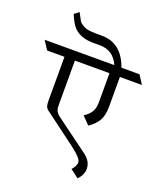

<svg xmlns="http://www.w3.org/2000/svg" viewBox="-237 -1036 1052 1247"><g transform="rotate(20 289.0 -412.0)"><path d="M173 -318 174 -289Q174 -283 176.5 -277.5Q179 -272 179.5 -268.5Q180 -265 184.5 -260.5Q189 -256 190 -253.5Q191 -251 197.5 -245.5Q204 -240 206.5 -238Q209 -236 218.5 -229Q228 -222 232 -219L433 -71Q486 -33 486 20Q486 61 451 98L393 54Q420 25 420 -2Q420 -29 337 -91Q180 -207 125 -249Q109 -261 105 -274.5Q101 -288 101 -315V-615H-19L-58 -675H424Q384 -764 292 -764H246Q146 -764 100 -825Q81 -851 62 -897L94 -922L104 -903Q123 -864 132.5 -857Q142 -850 152.5 -843.5Q163 -837 175 -834Q203 -827 241 -827H283Q419 -827 473 -675H598L636 -615H484V-408Q484 -351 464 -314.5Q444 -278 399 -248L348 -300Q382 -323 397 -348Q412 -373 412 -415V-615H173Z"/></g></svg>

Font: Halant
Style: Regular
Weight: 400
Designer: Hitesh Malaviya (Devanagari), Satya Rajpurohit (Latin)
Foundry: Indian Type Foundry
Version: Version 1.100;PS 1.0;hotconv 1.0.78;makeotf.lib2.5.61930; tt